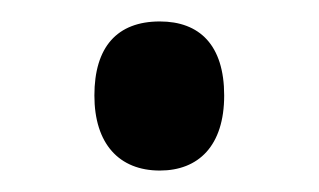

<svg xmlns="http://www.w3.org/2000/svg" viewBox="-20 -145 297 179"><path d="M68 -56C68 -11 91 14 129 14C165 14 189 -9 189 -56C189 -103 166 -125 129 -125C89 -125 68 -101 68 -56Z"/></svg>

Font: Noto Sans Devanagari ExtraCondensed Medium
Style: Regular
Weight: 500
Width: 2
Designer: Jelle Bosma - Monotype Design Team
Foundry: Monotype Imaging Inc.
Version: Version 2.004